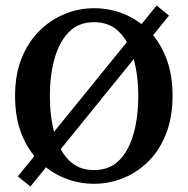

<svg xmlns="http://www.w3.org/2000/svg" viewBox="-20 -655 687 701"><path d="M597 -598 91 26 45 -11 552 -635ZM162 -305Q162 -231 178.5 -169.5Q195 -108 230.5 -71Q266 -34 323 -34Q381 -34 416.5 -71Q452 -108 468.5 -169.5Q485 -231 485 -305Q485 -377 468.5 -438.5Q452 -500 416.5 -537Q381 -574 323 -574Q266 -574 230.5 -537Q195 -500 178.5 -438.5Q162 -377 162 -305ZM323 -625Q379 -625 430 -605Q481 -585 522 -544.5Q563 -504 586.5 -444Q610 -384 610 -305Q610 -227 586.5 -167Q563 -107 522.5 -66.5Q482 -26 430.5 -5Q379 16 323 16Q268 16 216.5 -4.5Q165 -25 124 -65Q83 -105 59 -165Q35 -225 35 -305Q35 -383 59 -442.5Q83 -502 124 -542.5Q165 -583 216.5 -604Q268 -625 323 -625Z"/></svg>

Font: Lisu Bosa ExtraBold
Style: Regular
Weight: 800
Designer: David Morse, Annie Olsen, Victor Gaultney, Frank Grießhammer (Latin)
Foundry: SIL International
Version: Version 2.000